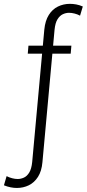

<svg xmlns="http://www.w3.org/2000/svg" viewBox="-124 -706 440 975"><path d="M-38.5 248.5Q-54 248.5 -70.2 245.2Q-86.5 242 -104 235L-90.5 188.5Q-76.5 195.5 -62 199.2Q-47.5 203 -34 203Q-18.5 203 -2.8 196Q13 189 24.5 170.2Q36 151.5 39.5 116.5L101 -555.5Q105.5 -601 123.8 -630Q142 -659 170.2 -672.8Q198.5 -686.5 231 -686.5Q246.5 -686.5 263 -683.5Q279.5 -680.5 296.5 -673L282.5 -626.5Q269.5 -633.5 254.8 -637.2Q240 -641 226.5 -641Q211 -641 195.5 -634Q180 -627 168.2 -608.5Q156.5 -590 153 -554.5L91.5 117.5Q87.5 163 69 192Q50.5 221 22.5 234.8Q-5.5 248.5 -38.5 248.5ZM17 -433.5 20.5 -474H238.5L235 -433.5Z"/></svg>

Font: Karla Light
Style: Italic
Weight: 300
Italic angle: -8°
Designer: Jonathan Pinhorn
Version: Version 2.004;gftools[0.9.33]